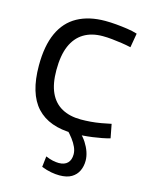

<svg xmlns="http://www.w3.org/2000/svg" viewBox="-115 -620 712 913"><g transform="rotate(15 240.5 -163.0)"><path d="M38 -260Q38 -357 67 -420.5Q96 -484 152.5 -515Q209 -546 289 -546Q315 -546 343 -543.5Q371 -541 398.5 -537Q426 -533 448 -526L436 -456Q414 -461 390 -464.5Q366 -468 342 -470.5Q318 -473 296 -473Q241 -473 202.5 -449.5Q164 -426 144 -379.5Q124 -333 124 -260Q124 -193 144 -149.5Q164 -106 203 -84.5Q242 -63 297 -63Q320 -63 345 -65Q370 -67 395.5 -71.5Q421 -76 444 -81L457 -13Q421 -3 372.5 3.5Q324 10 280 10Q160 10 99 -56Q38 -122 38 -260ZM184 149Q203 157 219 160.5Q235 164 249 164Q277 164 292 149Q307 134 307 106Q307 89 299 71Q291 53 277 34.5Q263 16 245 -2H310Q328 14 341.5 35Q355 56 362.5 78Q370 100 370 121Q370 148 359.5 170.5Q349 193 326.5 206.5Q304 220 267 220Q248 220 226 216Q204 212 178 202Z"/></g></svg>

Font: Georama ExtraCondensed Thin
Style: Regular
Weight: 400
Version: Version 1.001